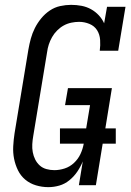

<svg xmlns="http://www.w3.org/2000/svg" viewBox="-20 -763 540 791"><path d="M179 8Q153 8 128 0.5Q103 -7 84 -23Q65 -39 54 -61.5Q43 -84 38 -109Q33 -134 34.5 -161Q36 -188 40 -214L97 -559Q101 -582 107 -604Q113 -626 123.5 -647Q134 -668 149.5 -687Q165 -706 185 -719.5Q205 -733 228 -738Q251 -743 273 -743Q295 -743 316 -739Q337 -735 355 -725Q373 -715 387 -700Q401 -685 409 -667L421 -735H497L467 -554H391Q394 -576 392.5 -598.5Q391 -621 380 -638.5Q369 -656 348.5 -664.5Q328 -673 306 -673Q290 -673 273.5 -669.5Q257 -666 242.5 -658Q228 -650 215.5 -637.5Q203 -625 194.5 -610Q186 -595 181 -579.5Q176 -564 174 -548L117 -203Q114 -186 113 -169Q112 -152 115 -136Q118 -120 125 -106Q132 -92 143.5 -81.5Q155 -71 171 -66.5Q187 -62 204 -62Q225 -62 246.5 -69Q268 -76 285 -92Q302 -108 311.5 -128.5Q321 -149 325 -171H227V-234H335L351 -330H248L260 -400H441L414 -234H457V-171H403L375 0H305L321 -98Q312 -76 298.5 -56Q285 -36 266 -20.5Q247 -5 224.5 1.5Q202 8 179 8Z"/></svg>

Font: Iosevka Curly Slab Oblique
Style: Regular
Weight: 400
Italic angle: -9°
Monospace: yes
Designer: Belleve Invis
Foundry: Belleve Invis
Version: Version 11.1.0; ttfautohint (v1.8.3)